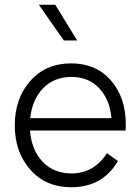

<svg xmlns="http://www.w3.org/2000/svg" viewBox="-20 -776 589 806"><path d="M304 -606H248L143 -756H212ZM508 -254Q508 -237 507 -228H106Q112 -147 158.5 -97.5Q205 -48 281 -48Q374 -48 429 -133L475 -100Q411 10 279 10Q172 10 107 -64Q42 -138 42 -250Q42 -362 107 -436Q172 -510 279 -510Q383 -510 445.5 -438.5Q508 -367 508 -254ZM280 -453Q207 -453 161 -405.5Q115 -358 107 -280H448Q441 -358 396.5 -405.5Q352 -453 280 -453Z"/></svg>

Font: Orkney Light
Style: Regular
Weight: 300
Designer: Samuel Oakes and Alfredo Marco Pradil
Foundry: Alfredo Marco Pradil
Version: 1.0; ttfautohint (v1.5)